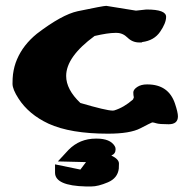

<svg xmlns="http://www.w3.org/2000/svg" viewBox="-20 -451 666 666"><path d="M366.2 88.4Q392.6 101.1 392.6 116.2Q392.6 116.2 392.6 116.7L392.1 133.8Q388.2 167 354.2 181.4Q320.3 195.8 296.9 195.8H278.3Q170.9 193.4 170.9 147.9V119.1L258.8 137.2L278.3 111.3Q229.5 110.4 180.7 108.9L217.8 68.8Q256.3 29.8 312.5 29.8H314.9H315.4Q362.3 29.8 377.9 55.7Q380.9 60.5 380.9 65.9V67.4Q380.9 82.5 366.2 88.4ZM348.6 -430.7 451.7 -414.1 487.3 -418H488.8Q556.2 -418 556.2 -392.6Q556.2 -371.1 535.4 -340.8Q514.6 -310.5 473.6 -305.2L471.2 -303.7H462.9Q439.5 -303.7 422.6 -320.3Q405.8 -336.9 384.8 -336.9H378.9Q354.5 -336.9 308.1 -326.2Q209.5 -253.9 209.5 -187.5Q209.5 -140.6 258.8 -93.8Q348.6 -67.4 370.6 -67.4Q371.1 -67.4 371.6 -67.4Q374.5 -67.4 376 -67.9Q409.7 -78.1 441.4 -106L444.3 -113.3Q442.4 -120.6 442.4 -130.4Q442.4 -140.1 455.8 -149.2Q469.2 -158.2 489.7 -158.2H491.2Q564.5 -158.2 586.9 -91.8Q597.2 -61 597.2 -47.4Q597.2 -20 564.9 -20Q532.7 -20 522 -23.4Q514.2 -25.9 509.3 -26.4Q507.8 -26.4 506.8 -25.9Q502.4 -24.4 466.8 -5.9Q431.2 12.7 354.5 12.7Q224.1 12.7 148.4 -22Q79.6 -54.2 44.4 -108.9Q23.4 -141.1 23.4 -160.4Q23.4 -179.7 25.1 -193.4Q26.9 -207 30.3 -220Q33.7 -232.9 39.1 -245.4Q44.4 -257.8 51.3 -269.5Q58.1 -281.2 66.9 -292.5Q84 -314.5 107.9 -334Q194.8 -400.4 249.5 -412.1Q338.4 -430.7 348.6 -430.7Z"/></svg>

Font: Drukaatie burti
Style: Heavy
Weight: 800
Version: Version 0.14